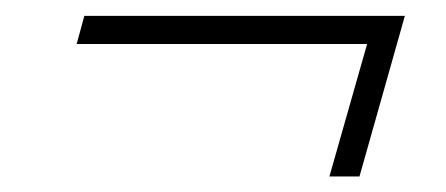

<svg xmlns="http://www.w3.org/2000/svg" viewBox="-20 -324 562 242"><path d="M395.2 -101.6 442.7 -268.5H76.6L86.3 -304H490.3L433.1 -101.6Z"/></svg>

Font: Playfair 12pt Light
Style: Italic
Weight: 300
Italic angle: -15.6°
Designer: Claus Eggers Sørensen
Foundry: Claus Eggers Sørensen
Version: Version 2.000;gftools[0.9.28]